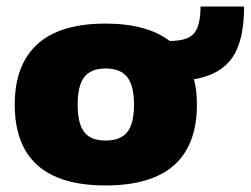

<svg xmlns="http://www.w3.org/2000/svg" viewBox="-20 -556 765 586"><path d="M25 -237Q25 -358 94 -421Q163 -484 302 -484Q428 -484 498 -431Q553 -431 572.5 -454.5Q592 -478 592 -536H725Q725 -432 689 -380Q653 -328 572 -314Q581 -280 581 -237Q581 10 302 10Q25 10 25 -237ZM389 -237Q389 -294 368.5 -320.5Q348 -347 302 -347Q257 -347 237 -320.5Q217 -294 217 -237Q217 -179 237 -153Q257 -127 302 -127Q348 -127 368.5 -153Q389 -179 389 -237Z"/></svg>

Font: Kanit Bold
Style: Regular
Weight: 700
Designer: Katatrad Team
Foundry: CadsonDemak
Version: Version 1.000